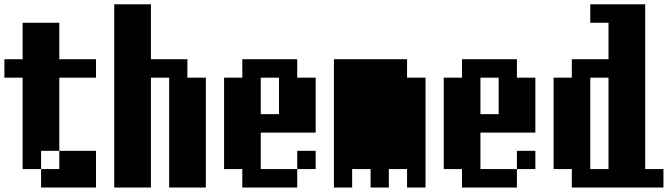

<svg xmlns="http://www.w3.org/2000/svg" viewBox="-20 -796 3040 874"><path d="M0 -442.4V-526.4H83V-692.4H250V-526.4H417V-442.4H250V-109.4H167V-26.4H83V-442.4ZM167 -26.4H250V-109.4H417V57.6H167Z M500 57.6V-776.4H667V-526.4H833V-442.4H917V57.6H750V-442.4H667V57.6Z M1167 -276.4H1250V-442.4H1167ZM1000 -26.4V-442.4H1083V-526.4H1333V-442.4H1417V-192.4H1167V-26.4H1333V57.6H1083V-26.4ZM1333 -26.4V-109.4H1417V-26.4Z M1500 57.6V-526.4H1833V-442.4H1917V57.6H1833V-26.4H1750V57.6H1667V-26.4H1583V57.6Z M2167 -276.4H2250V-442.4H2167ZM2000 -26.4V-442.4H2083V-526.4H2333V-442.4H2417V-192.4H2167V-26.4H2333V57.6H2083V-26.4ZM2333 -26.4V-109.4H2417V-26.4Z M2667 -26.4H2750V-442.4H2667ZM2500 -26.4V-442.4H2583V-526.4H2750V-692.4H2667V-776.4H2917V-26.4H3000V57.6H2583V-26.4Z"/></svg>

Font: KH Dot Dougenzaka 12
Style: Regular
Weight: 400
Designer: Original version for X68000 by Keitarou Hiraki (http://hp.vector.co.jp/authors/VA000874/) / TrueType conversion by Homem
Version: Version 1.00.20150527